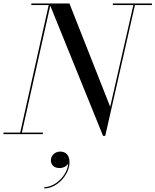

<svg xmlns="http://www.w3.org/2000/svg" viewBox="-55 -770 892 1102"><path d="M-35 -9V0H191V-9H70.5L233.5 -737.5L536.5 10H549L719.5 -741H817V-750H592.5V-741H710.5L577.5 -157L343.5 -750H125V-741H224.5L61 -9ZM237 149.5C237 174 252.5 194.5 287 194.5C308 194.5 327 184.5 336.5 169C331.5 237.5 261.5 304 199.5 304V311.5C271.5 311.5 344 233.5 344 161.5C344 119.5 322 100 290.5 100C260 100 237 123.5 237 149.5Z"/></svg>

Font: Bodoni* 24pt
Style: Italic
Weight: 400
Italic angle: -13°
Version: Version 2.3